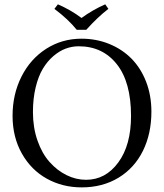

<svg xmlns="http://www.w3.org/2000/svg" viewBox="-20 -832 739 865"><path d="M325.7 -697.8Q287.6 -745.1 225.1 -792L240.7 -812.5Q299.3 -787.1 347.2 -751Q397.5 -787.6 454.1 -812.5L468.3 -792Q420.9 -755.9 368.7 -697.8ZM334.5 -623.5Q304.7 -623.5 276.1 -613Q247.6 -602.5 220.5 -579.3Q193.4 -556.2 173.1 -522.5Q152.8 -488.8 140.6 -438.2Q128.4 -387.7 128.4 -327.1Q128.4 -257.3 148.9 -198.7Q169.4 -140.1 203.4 -102.1Q237.3 -64 279.8 -43Q322.3 -22 367.7 -22Q455.6 -22 512.9 -100.1Q570.3 -178.2 570.3 -309.6Q570.3 -461.9 506.3 -542.7Q442.4 -623.5 334.5 -623.5ZM662.1 -329.1Q662.1 -229.5 623.8 -152.1Q585.4 -74.7 513.7 -31.2Q441.9 12.2 348.1 12.2Q261.7 12.2 191.2 -26.9Q120.6 -65.9 78.6 -140.1Q36.6 -214.4 36.6 -310.1Q36.6 -407.2 76.7 -486.8Q116.7 -566.4 188 -612.1Q259.3 -657.7 347.2 -657.7Q414.1 -657.7 472.2 -634Q530.3 -610.4 572.3 -567.9Q614.3 -525.4 638.2 -463.9Q662.1 -402.3 662.1 -329.1Z"/></svg>

Font: Libertinage
Style: l
Weight: 400
Designer: OSP
Foundry: OSP
Version: Version 1.0; 2008; OFL relea